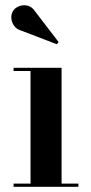

<svg xmlns="http://www.w3.org/2000/svg" viewBox="-20 -722 352 742"><path d="M218 -460V-12.5H283V0H32.5V-12.5H98V-447.5H32.5V-460ZM199.5 -551 62.5 -603.5Q45 -608.5 35 -621.8Q25 -635 23.8 -651.2Q22.5 -667.5 31 -680.5Q38.5 -692 53.8 -698Q69 -704 86.2 -700.2Q103.5 -696.5 116 -677.5L206.5 -559.5Z"/></svg>

Font: Bodoni Moda 18pt SemiBold
Style: Regular
Weight: 600
Designer: Owen Earl
Foundry: indestructible type
Version: Version 2.005